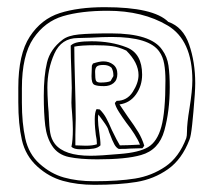

<svg xmlns="http://www.w3.org/2000/svg" viewBox="-20 -624 593 535"><path d="M84 -160Q51 -190 41 -234Q31 -278 31 -339V-380Q31 -473 63 -522Q95 -571 146.5 -587.5Q198 -604 272 -604Q408 -604 449 -563Q490 -549 507 -500Q524 -451 524 -392Q524 -368 519 -313Q519 -310 515.5 -277Q512 -244 508 -235Q487 -180 448 -152.5Q409 -125 360.5 -117Q312 -109 243 -109Q195 -109 155.5 -120Q116 -131 84 -160ZM508 -322Q516 -372 516 -400Q516 -512 447 -553Q378 -594 280 -594Q206 -594 155.5 -579Q105 -564 73 -517Q41 -470 41 -378V-338Q41 -281 50.5 -238Q60 -195 90 -168Q121 -140 158 -129.5Q195 -119 242 -119Q310 -119 356.5 -126.5Q403 -134 441 -160Q479 -186 499 -239Q501 -245 501 -257Q501 -280 508 -322ZM373 -192Q332 -180 251 -180Q203 -180 172 -186.5Q141 -193 125 -218Q110 -241 106 -274.5Q102 -308 102 -357Q102 -413 111 -450Q120 -487 154 -513Q169 -525 199.5 -528Q230 -531 289 -531Q401 -531 432 -485Q446 -466 449.5 -441Q453 -416 453 -381Q453 -315 438 -260.5Q423 -206 373 -192ZM232 -519 197 -518Q151 -518 131.5 -474.5Q112 -431 112 -380Q112 -363 114 -329Q116 -309 116 -300Q117 -271 120 -253.5Q123 -236 133 -223Q159 -190 232 -190Q259 -190 314 -195Q367 -199 392.5 -214Q418 -229 429.5 -270.5Q441 -312 441 -400Q441 -426 437.5 -446Q434 -466 424 -480Q396 -521 291 -521Q268 -521 232 -519ZM343 -210Q333 -209 311 -209Q304 -212 298.5 -222Q293 -232 286 -251Q284 -255 282.5 -260.5Q281 -266 278 -271Q274 -278 266.5 -288Q259 -298 254 -305Q253 -301 253 -291Q253 -278 257 -252Q258 -245 259 -236.5Q260 -228 260 -219Q253 -212 241 -210Q229 -208 212 -208H204Q186 -208 179 -215Q183 -232 183 -264Q183 -281 181 -307Q179 -329 179 -338L180 -379L179 -418Q177 -470 177 -497Q184 -504 198.5 -506.5Q213 -509 235 -509Q290 -509 333 -492Q376 -475 376 -416Q376 -385 359 -361Q342 -337 313 -333L336 -299Q355 -273 365.5 -255.5Q376 -238 382 -218L377 -211ZM332 -282Q321 -297 311.5 -312Q302 -327 300 -337L305 -343Q334 -343 350 -368Q366 -393 366 -415Q366 -449 332 -483Q311 -493 292 -495.5Q273 -498 245 -498Q205 -498 187 -494Q187 -462 189 -394Q191 -328 191 -293L190 -248V-219L219 -218Q238 -218 250 -222Q250 -235 247 -248Q246 -256 245 -267Q244 -278 244 -292Q244 -311 249 -320L258 -319Q269 -308 276 -295Q283 -282 292 -261Q307 -230 314 -219Q332 -219 370 -221Q365 -234 354.5 -250.5Q344 -267 332 -282ZM268 -453Q284 -453 295.5 -444Q307 -435 307 -418Q307 -401 296.5 -392.5Q286 -384 270 -384Q250 -384 242.5 -388Q235 -392 235 -412L236 -441L239 -447Q257 -453 268 -453ZM245 -424Q245 -404 247.5 -399Q250 -394 260 -394Q279 -394 288 -398L296 -412Q296 -419 295 -424Q294 -429 291 -435Q283 -443 268 -443Q254 -443 249.5 -438.5Q245 -434 245 -424Z"/></svg>

Font: Londrina Outline
Style: Regular
Weight: 400
Designer: Marcelo Magalhaes
Foundry: Marcelo Magalhães
Version: Version 1.002